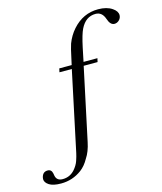

<svg xmlns="http://www.w3.org/2000/svg" viewBox="-311 -768 935 1109"><g transform="rotate(-15 157.0 -213.5)"><path d="M72 -378 77 -400H151L159 -436Q172 -498 180 -521Q197 -566 228 -601Q291 -672 381 -672Q433 -672 465 -650Q493 -631 493 -607Q493 -603 492 -599Q489 -585 477.5 -575.5Q466 -566 452 -566Q427 -566 414 -606Q399 -650 360 -650Q301 -650 270 -587Q255 -557 239 -482L222 -400H305L300 -378H217L125 54Q114 108 90 144Q69 182 40 204Q-15 245 -84 245Q-132 245 -155.5 229.5Q-179 214 -179 194Q-179 190 -178 185Q-171 152 -141 152Q-118 152 -113 178L-111 190Q-105 223 -69 223Q-26 223 3 191Q24 167 32.5 142Q41 117 45 98L146 -378Z"/></g></svg>

Font: New Athena Unicode
Style: Italic
Weight: 400
Designer: J. Rusten 1997; rev. by R. Hancock 2001, 2002, rev. by D. Mastronarde 2002-2019
Foundry: Society for Classical Studies (formerly American Philological Association)
Version: Version 5.008